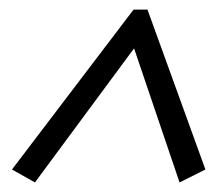

<svg xmlns="http://www.w3.org/2000/svg" viewBox="-20 -607 450 401"><path d="M53 -226 5 -253 259 -587H288L409 -253L355 -226L260 -506Z"/></svg>

Font: Piazzolla SC
Style: Italic
Weight: 400
Italic angle: -11.3°
Designer: Juan Pablo del Peral
Foundry: Huerta Tipografica
Version: Version 1.330